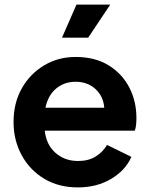

<svg xmlns="http://www.w3.org/2000/svg" viewBox="-20 -804 652 836"><path d="M319 12Q402 12 464.5 -25.5Q527 -63 552 -121L446 -173Q428 -142 396.5 -122.5Q365 -103 320 -103Q261 -103 221 -139Q181 -175 175 -235H567Q571 -246 572.5 -260.5Q574 -275 574 -290Q574 -363 543 -423Q512 -483 453 -519.5Q394 -556 309 -556Q233 -556 171.5 -519Q110 -482 74.5 -418.5Q39 -355 39 -273Q39 -194 74 -129Q109 -64 172 -26Q235 12 319 12ZM309 -448Q361 -448 395.5 -416.5Q430 -385 434 -335H178Q189 -389 224.5 -418.5Q260 -448 309 -448ZM250 -640H364L460 -784H313Z"/></svg>

Font: Plus Jakarta Sans
Style: Bold
Weight: 700
Designer: Gumpita Rahayu
Foundry: Tokotype
Version: Version 2.004; ttfautohint (v1.8.3)